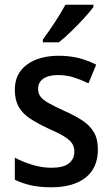

<svg xmlns="http://www.w3.org/2000/svg" viewBox="-20 -837 474 816"><path d="M396 -202Q396 -123 343.5 -82Q291 -41 198 -41Q149 -41 111.5 -49.5Q74 -58 43 -73V-167Q74 -150 116 -137Q158 -124 199 -124Q249 -124 272.5 -142.5Q296 -161 296 -193Q296 -212 287 -226.5Q278 -241 254.5 -256Q231 -271 185 -291Q140 -312 108 -333Q76 -354 59.5 -383Q43 -412 43 -456Q43 -524 94 -562Q145 -600 230 -600Q274 -600 313 -590.5Q352 -581 389 -562L356 -483Q325 -498 293.5 -508Q262 -518 227 -518Q186 -518 164 -502.5Q142 -487 142 -460Q142 -440 152 -426.5Q162 -413 186.5 -399Q211 -385 255 -365Q298 -346 330 -325Q362 -304 379 -275Q396 -246 396 -202ZM377 -807Q363 -788 337 -759.5Q311 -731 282 -703Q253 -675 230 -657H162V-669Q186 -701 213 -742Q240 -783 258 -817H377Z"/></svg>

Font: Noto Sans Tamil UI SemiCondensed Medium
Style: Regular
Weight: 500
Width: 4
Designer: Jelle Bosma - Monotype Design Team
Foundry: Monotype Imaging Inc.
Version: Version 2.004; ttfautohint (v1.8.4.7-5d5b)